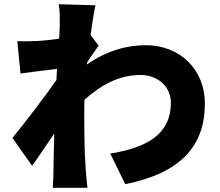

<svg xmlns="http://www.w3.org/2000/svg" viewBox="-20 -837 1040 909"><path d="M393 -543C411 -569 434 -604 447 -621L409 -671C417 -731 425 -781 432 -812L258 -817C264 -783 263 -751 263 -720C263 -710 262 -685 260 -654C223 -648 187 -645 160 -643C119 -641 94 -641 62 -642L77 -489C130 -496 199 -505 250 -511L247 -458C188 -373 95 -253 39 -184L132 -52C159 -89 199 -150 237 -205C235 -142 234 -90 233 -30C233 -14 232 27 230 52H394C391 28 387 -15 386 -33C379 -128 379 -225 379 -300C379 -321 379 -342 380 -365C460 -436 545 -482 645 -482C726 -482 789 -428 789 -350C789 -204 679 -138 502 -110L573 35C836 -18 950 -146 950 -347C950 -509 831 -623 670 -623C584 -623 488 -599 392 -532Z"/></svg>

Font: Noto Sans CJK JP Black
Style: Regular
Weight: 900
Designer: Ryoko NISHIZUKA (kana & ideographs); Paul D. Hunt (Latin, Greek & Cyrillic); Wenlong ZHANG (bopomofo); Sandoll Communica
Foundry: Adobe Systems Incorporated
Version: Version 1.004;PS 1.004;hotconv 1.0.82;makeotf.lib2.5.63406